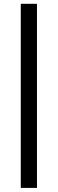

<svg xmlns="http://www.w3.org/2000/svg" viewBox="-20 -790 296 984"><path d="M86.5 -770.5H169.5V173H86.5Z"/></svg>

Font: LatoLatin Semibold
Style: Regular
Weight: 600
Designer: Lukasz Dziedzic with Adam Twardoch and Botio Nikoltchev
Foundry: tyPoland Lukasz Dziedzic
Version: Version 2.015; 2015-08-06; http://www.latofonts.com/